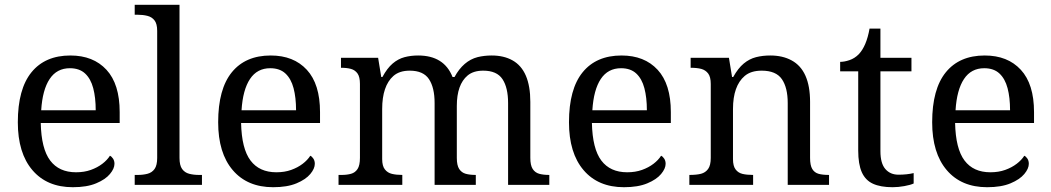

<svg xmlns="http://www.w3.org/2000/svg" viewBox="-20 -780 4433 810"><path d="M287.1 9.8Q178.2 9.8 116.7 -62.3Q55.2 -134.3 55.2 -264.2Q55.2 -404.3 112.8 -475.1Q170.4 -545.9 276.9 -545.9Q373.5 -545.9 429.2 -485.6Q484.9 -425.3 484.9 -307.1V-261.2H151.9Q154.3 -152.3 191.7 -102.8Q229 -53.2 300.8 -53.2Q335.4 -53.2 363.3 -63.2Q391.1 -73.2 411.6 -88.9Q432.1 -104.5 443.8 -123Q451.2 -119.6 457 -110.6Q462.9 -101.6 462.9 -88.9Q462.9 -68.8 443.8 -45.9Q424.8 -22.9 385.7 -6.6Q346.7 9.8 287.1 9.8ZM383.8 -314.9Q383.8 -368.2 373.3 -408Q362.8 -447.8 338.9 -470Q314.9 -492.2 274.9 -492.2Q219.7 -492.2 189.5 -446.8Q159.2 -401.4 153.8 -314.9Z M832 0H548.3V-42H561Q583.5 -42 602.3 -46.9Q621.1 -51.8 632.1 -67.1Q643.1 -82.5 643.1 -113.8V-649.9Q643.1 -679.7 631.8 -694.1Q620.6 -708.5 601.8 -713.1Q583 -717.8 561 -717.8H548.3V-759.8H737.3V-113.8Q737.3 -82.5 748.3 -67.1Q759.3 -51.8 778.1 -46.9Q796.9 -42 819.3 -42H832Z M1132.3 9.8Q1023.4 9.8 961.9 -62.3Q900.4 -134.3 900.4 -264.2Q900.4 -404.3 958 -475.1Q1015.6 -545.9 1122.1 -545.9Q1218.8 -545.9 1274.4 -485.6Q1330.1 -425.3 1330.1 -307.1V-261.2H997.1Q999.5 -152.3 1036.9 -102.8Q1074.2 -53.2 1146 -53.2Q1180.7 -53.2 1208.5 -63.2Q1236.3 -73.2 1256.8 -88.9Q1277.3 -104.5 1289.1 -123Q1296.4 -119.6 1302.2 -110.6Q1308.1 -101.6 1308.1 -88.9Q1308.1 -68.8 1289.1 -45.9Q1270 -22.9 1231 -6.6Q1191.9 9.8 1132.3 9.8ZM1229 -314.9Q1229 -368.2 1218.5 -408Q1208 -447.8 1184.1 -470Q1160.2 -492.2 1120.1 -492.2Q1064.9 -492.2 1034.7 -446.8Q1004.4 -401.4 999 -314.9Z M2297.4 0H2123.5V-345.2Q2123.5 -410.2 2099.9 -446Q2076.2 -481.9 2018.6 -481.9Q1977.1 -481.9 1952.6 -461.4Q1907.2 -423.3 1907.2 -333V-113.8Q1907.2 -82.5 1917.2 -67.1Q1927.2 -51.8 1944.6 -46.9Q1961.9 -42 1987.3 -42V0H1813.5V-345.2Q1813.5 -410.2 1789.8 -446Q1766.1 -481.9 1708.5 -481.9Q1665 -481.9 1639.6 -459.5Q1592.3 -417.5 1592.3 -319.8V-108.9Q1592.3 -79.6 1603.8 -65.2Q1615.2 -50.8 1633.8 -46.4Q1652.3 -42 1677.2 -42V0H1408.2V-42H1421.4Q1443.8 -42 1461.2 -46.9Q1478.5 -51.8 1488.5 -67.1Q1498.5 -82.5 1498.5 -113.8V-425.8Q1498.5 -455.6 1488.3 -470Q1478 -484.4 1460.7 -489.3Q1443.4 -494.1 1418.5 -494.1V-536.1H1575.2L1588.4 -455.1H1593.3Q1613.3 -492.2 1636.5 -512Q1659.7 -531.7 1686.5 -538.8Q1713.4 -545.9 1744.1 -545.9Q1853.5 -545.9 1889.2 -455.1H1897.5Q1934.6 -523.4 1995.1 -539.1Q2023.4 -545.9 2054.2 -545.9Q2105.5 -545.9 2142.1 -525.4Q2217.3 -483.4 2217.3 -350.1V-113.8Q2217.3 -82.5 2227.3 -67.1Q2237.3 -51.8 2254.6 -46.9Q2272 -42 2297.4 -42Z M2612.3 9.8Q2503.4 9.8 2441.9 -62.3Q2380.4 -134.3 2380.4 -264.2Q2380.4 -404.3 2438 -475.1Q2495.6 -545.9 2602.1 -545.9Q2698.7 -545.9 2754.4 -485.6Q2810.1 -425.3 2810.1 -307.1V-261.2H2477.1Q2479.5 -152.3 2516.8 -102.8Q2554.2 -53.2 2626 -53.2Q2660.6 -53.2 2688.5 -63.2Q2716.3 -73.2 2736.8 -88.9Q2757.3 -104.5 2769 -123Q2776.4 -119.6 2782.2 -110.6Q2788.1 -101.6 2788.1 -88.9Q2788.1 -68.8 2769 -45.9Q2750 -22.9 2710.9 -6.6Q2671.9 9.8 2612.3 9.8ZM2709 -314.9Q2709 -368.2 2698.5 -408Q2688 -447.8 2664.1 -470Q2640.1 -492.2 2600.1 -492.2Q2544.9 -492.2 2514.6 -446.8Q2484.4 -401.4 2479 -314.9Z M3477.5 0H3303.2V-345.2Q3303.2 -410.2 3278.6 -446Q3253.9 -481.9 3193.4 -481.9Q3147.9 -481.9 3121.6 -459.5Q3072.3 -417.5 3072.3 -319.8V-108.9Q3072.3 -79.6 3083.3 -65.2Q3094.2 -50.8 3112.3 -46.4Q3130.4 -42 3157.2 -42V0H2888.2V-42Q2918.9 -42 2937.5 -46.9Q2956.1 -51.8 2967.3 -67.1Q2978.5 -82.5 2978.5 -113.8V-425.8Q2978.5 -455.6 2967.5 -470Q2956.5 -484.4 2938.5 -489.3Q2920.4 -494.1 2893.6 -494.1V-536.1H3055.2L3068.4 -455.1H3073.2Q3093.8 -492.2 3117.7 -512Q3141.6 -531.7 3169.4 -538.8Q3197.3 -545.9 3229.5 -545.9Q3281.7 -545.9 3319.3 -525.4Q3397.5 -483.4 3397.5 -350.1V-113.8Q3397.5 -82.5 3406.7 -67.1Q3416 -51.8 3432.9 -46.9Q3449.7 -42 3477.5 -42Z M3745.6 9.8Q3694.8 9.8 3662.8 -4.9Q3630.9 -19.5 3615.7 -53.5Q3600.6 -87.4 3600.6 -145V-479H3524.4V-519Q3542.5 -519 3564 -526.4Q3585.4 -533.7 3602.5 -550.8Q3635.3 -585 3648.4 -659.2H3694.3V-536.1H3825.2V-479H3694.3V-142.1Q3694.3 -90.8 3715.1 -66.9Q3735.8 -43 3770.5 -43Q3806.2 -43 3834.5 -49.8V-5.9Q3820.8 0.5 3795.2 5.1Q3769.5 9.8 3745.6 9.8Z M4144.5 9.8Q4035.6 9.8 3974.1 -62.3Q3912.6 -134.3 3912.6 -264.2Q3912.6 -404.3 3970.2 -475.1Q4027.8 -545.9 4134.3 -545.9Q4231 -545.9 4286.6 -485.6Q4342.3 -425.3 4342.3 -307.1V-261.2H4009.3Q4011.7 -152.3 4049.1 -102.8Q4086.4 -53.2 4158.2 -53.2Q4192.9 -53.2 4220.7 -63.2Q4248.5 -73.2 4269 -88.9Q4289.6 -104.5 4301.3 -123Q4308.6 -119.6 4314.5 -110.6Q4320.3 -101.6 4320.3 -88.9Q4320.3 -68.8 4301.3 -45.9Q4282.2 -22.9 4243.2 -6.6Q4204.1 9.8 4144.5 9.8ZM4241.2 -314.9Q4241.2 -368.2 4230.7 -408Q4220.2 -447.8 4196.3 -470Q4172.4 -492.2 4132.3 -492.2Q4077.1 -492.2 4046.9 -446.8Q4016.6 -401.4 4011.2 -314.9Z"/></svg>

Font: Satisar Sharada
Style: Regular
Weight: 400
Designer: Vinodh Rajan & Sunil Mahnoori
Version: 2.2